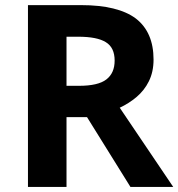

<svg xmlns="http://www.w3.org/2000/svg" viewBox="-20 -734 700 754"><path d="M297.9 -713.9Q443.4 -713.9 513.7 -661.1Q583 -607.4 583 -500Q583 -451.7 564.5 -414.6Q546.9 -378.9 515.6 -352.5Q485.8 -327.6 450.2 -311L660.2 0H492.2L321.8 -273.9H241.2V0H89.8V-713.9ZM287.1 -589.8H241.2V-397H290Q365.2 -397 397.5 -421.9Q430.2 -446.8 430.2 -496.1Q430.2 -547.4 395.5 -568.4Q361.3 -589.8 287.1 -589.8Z"/></svg>

Font: Droid Sans Thai
Style: Bold
Weight: 700
Designer: Steve Matteson
Foundry: Ascender Corporation
Version: Version 1.00